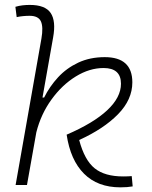

<svg xmlns="http://www.w3.org/2000/svg" viewBox="-20 -763 626 792"><path d="M476.6 9.8Q382.8 9.8 326.7 -46.4Q270.5 -102.5 254.9 -207.5Q365.2 -254.9 422.1 -308.1Q479 -361.3 479 -417.5Q479 -482.4 407.2 -482.4Q349.1 -482.4 292.5 -447.5Q235.8 -412.6 192.4 -352.5Q148.9 -292.5 129.9 -217.3L91.3 0H44.4L150.9 -604Q159.2 -651.9 148.7 -674.8Q138.2 -697.8 102.1 -697.8Q88.9 -697.8 75.4 -696.5Q62 -695.3 48.8 -692.4L43.5 -734.9Q58.1 -739.3 73 -741Q87.9 -742.7 103 -742.7Q166.5 -742.7 189 -709.5Q211.4 -676.3 199.2 -608.9L155.3 -360.8H162.1Q184.6 -406.2 219.5 -444.1Q254.4 -481.9 302.7 -504.6Q351.1 -527.3 412.1 -527.3Q525.9 -527.3 525.9 -423.3Q525.9 -352.1 466.8 -291.7Q407.7 -231.4 306.6 -185.5Q328.6 -102.5 370.4 -68.8Q412.1 -35.2 488.3 -35.2Q501 -35.2 508.3 -35.6Q515.6 -36.1 523.4 -36.6L527.3 5.9Q516.1 7.8 504.2 8.8Q492.2 9.8 476.6 9.8Z"/></svg>

Font: Cascadia Mono NF ExtraLight
Style: Italic
Weight: 200
Italic angle: -10°
Monospace: yes
Designer: Aaron Bell
Foundry: Saja Typeworks
Version: Version 2404.023; ttfautohint (v1.8.4)